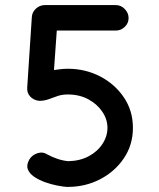

<svg xmlns="http://www.w3.org/2000/svg" viewBox="-20 -734 624 754"><path d="M246 0H242Q227 -1 204 -5.5Q181 -10 157 -18.5Q133 -27 114 -40Q95 -53 89 -70Q83 -87 96 -109Q107 -126 127.5 -132.5Q148 -139 165 -128Q185 -117 206 -110Q227 -103 248 -101Q294 -102 328.5 -120.5Q363 -139 382.5 -169Q402 -199 402 -232Q402 -265 382 -295Q362 -325 327 -344Q292 -363 246 -363Q224 -363 206.5 -357Q189 -351 171.5 -344.5Q154 -338 134 -338Q113 -340 99 -354.5Q85 -369 87 -392L105 -667Q106 -686 121 -700Q136 -714 156 -714H435Q455 -714 470 -698.5Q485 -683 485 -663Q485 -643 470 -628.5Q455 -614 435 -614H203L192 -459Q206 -461 219.5 -462.5Q233 -464 246 -464Q315 -464 373 -434Q431 -404 466.5 -351.5Q502 -299 502 -232Q502 -165 466.5 -112.5Q431 -60 373 -30Q315 0 246 0Z"/></svg>

Font: Noto Sans Duployan
Style: Bold
Weight: 700
Designer: David Corbett
Foundry: David Corbett
Version: Version 3.001